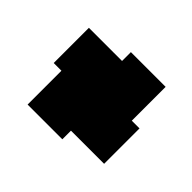

<svg xmlns="http://www.w3.org/2000/svg" viewBox="-83 -773 598 598"><g transform="rotate(-45 216.5 -473.5)"><path d="M47 -453H85V-307H241V-341H390V-494H351V-640H196V-606H47Z"/></g></svg>

Font: bitstorm
Style: ext
Weight: 400
Version: Version 0.2